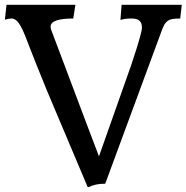

<svg xmlns="http://www.w3.org/2000/svg" viewBox="-48 -767 772 795"><path d="M387.7 -6.3Q345.7 -6.3 319.3 7.8L314.9 7.3L146.5 -391.6Q89.8 -530.8 76.9 -565.4Q64 -600.1 55.2 -621.3Q46.4 -642.6 38.1 -658.2Q20 -690.4 0 -690.4Q-11.2 -690.4 -27.8 -685.5L-21 -747.1H264.2L255.4 -690.4Q161.6 -690.4 161.6 -656.7Q161.6 -649.9 163.6 -644.5Q348.6 -152.8 361.8 -119.6L495.1 -497.1L518.6 -569.3Q540 -639.2 539.8 -652.3Q539.6 -665.5 535.9 -672.6Q532.2 -679.7 526.4 -683.6Q517.1 -690.4 494.4 -690.4Q471.7 -690.4 450.7 -684.6L455.6 -747.1H704.6L698.2 -690.4Q659.7 -690.4 648.2 -681.9Q636.7 -673.3 630.9 -661.9Q625 -650.4 619.1 -633.3Z"/></svg>

Font: HeadlandOne
Style: Regular
Weight: 400
Designer: Gary Lonergan
Foundry: Sorkin Type Co.
Version: Version 1.002